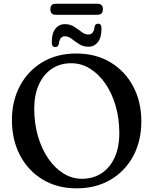

<svg xmlns="http://www.w3.org/2000/svg" viewBox="-20 -1008 836 1046"><path d="M395.5 -716.5Q501.5 -716.5 581.2 -668.8Q661 -621 705.5 -537.5Q750 -454 750 -346.5Q750 -240 705.8 -157.8Q661.5 -75.5 582.2 -28.8Q503 18 397 18Q292 18 212.8 -29.8Q133.5 -77.5 89.2 -161.5Q45 -245.5 45 -354.5Q45 -458.5 88.8 -540.5Q132.5 -622.5 211.2 -669.5Q290 -716.5 395.5 -716.5ZM630 -283Q630 -362 610 -431.2Q590 -500.5 554 -552.5Q518 -604.5 470.5 -634Q423 -663.5 368.5 -663.5Q307.5 -663.5 262.2 -633.2Q217 -603 191.8 -547.2Q166.5 -491.5 166.5 -416Q166.5 -335.5 186.8 -266Q207 -196.5 242.8 -144.5Q278.5 -92.5 325.5 -63.2Q372.5 -34 426.5 -34Q487 -34 533 -64Q579 -94 604.5 -149.8Q630 -205.5 630 -283ZM461.5 -753.5Q433 -753.5 411 -767.8Q389 -782 370.5 -796.2Q352 -810.5 334 -810.5Q305 -810.5 300.5 -768Q296.5 -751.5 281 -751.5Q262 -751.5 262 -777Q262 -826.5 281.8 -851.5Q301.5 -876.5 334 -876.5Q362.5 -876.5 384.2 -862.2Q406 -848 424.2 -834Q442.5 -820 461.5 -820Q491 -820 495 -862Q498.5 -879 514.5 -879Q533 -879 533 -853.5Q533 -803.5 513.2 -778.5Q493.5 -753.5 461.5 -753.5ZM254.5 -957.5Q254.5 -987.5 283 -987.5H512Q540.5 -987.5 540.5 -957.5Q540.5 -927.5 512 -927.5H283Q254.5 -927.5 254.5 -957.5Z"/></svg>

Font: Fraunces 9pt S050
Style: Regular
Weight: 400
Version: Version 1.000; ttfautohint (v1.8.3)